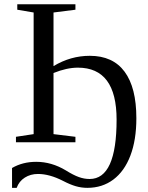

<svg xmlns="http://www.w3.org/2000/svg" viewBox="-20 -675 701 911"><path d="M627 -114.3Q627 -10.7 598.6 63.5Q570.3 137.7 517.8 177Q465.3 216.3 394.5 216.3Q366.2 216.3 339.4 208.5Q312.5 200.7 278.8 183.1Q214.8 150.4 160.2 150.4Q125 150.4 97.7 167.7Q70.3 185.1 59.1 216.3H37.1V122.1Q87.4 92.8 151.9 92.8Q224.6 92.8 292 133.3Q328.1 155.8 353.8 165Q379.4 174.3 405.3 174.3Q533.2 174.3 533.2 -107.4Q533.2 -354 349.6 -354Q296.9 -354 233.9 -328.6V-38.6L337.9 -25.9V0H55.7V-25.9L139.6 -38.6V-615.7L62 -628.9V-654.8H337.9V-628.9L233.9 -615.7V-361.3Q314.9 -410.2 406.2 -410.2Q515.6 -410.2 571.3 -334.7Q627 -259.3 627 -114.3Z"/></svg>

Font: Tinos
Style: Regular
Weight: 400
Designer: Steve Matteson
Foundry: Monotype Imaging Inc.
Version: Version 1.23